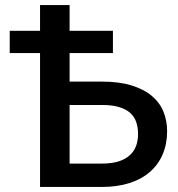

<svg xmlns="http://www.w3.org/2000/svg" viewBox="-20 -740 706 760"><path d="M383 -92.5Q422.5 -92.5 449.8 -101.2Q477 -110 494 -125.8Q511 -141.5 518.8 -162.8Q526.5 -184 526.5 -209Q526.5 -236 519 -257.5Q511.5 -279 494.5 -293.8Q477.5 -308.5 450.2 -316.5Q423 -324.5 383.5 -324.5H255.5V-92.5ZM383.5 -417Q451.5 -417 500.2 -402Q549 -387 580.5 -360.8Q612 -334.5 626.8 -298.5Q641.5 -262.5 641.5 -221Q641.5 -170.5 624.2 -129.8Q607 -89 574 -60Q541 -31 492.8 -15.5Q444.5 0 383 0H138.5V-530H18.5V-618H138.5V-720H255.5V-618H427V-530H255.5V-417Z"/></svg>

Font: Lato 2
Style: Regular
Weight: 600
Designer: Lukasz Dziedzic with Adam Twardoch and Botio Nikoltchev
Foundry: tyPoland Lukasz Dziedzic
Version: Version 2.015; 2015-08-06; http://www.latofonts.com/